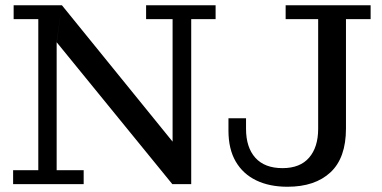

<svg xmlns="http://www.w3.org/2000/svg" viewBox="-20 -702 1458 732"><path d="M637 0 196 -541 216 -682 638 -162ZM30 0V-53H126V-629H32V-682H216L196 -542V-53H299V0ZM637 0 632 -162H638V-629H537V-682H802V-629H709V0ZM1076 10Q1007 10 956.5 -14.5Q906 -39 878.5 -86.5Q851 -134 851 -204V-251H918V-211Q918 -140 953.5 -100.5Q989 -61 1057 -61Q1124 -61 1158.5 -101Q1193 -141 1193 -211V-629H1069V-682H1393V-629H1299V-212Q1299 -100 1240 -45Q1181 10 1076 10Z"/></svg>

Font: Montagu Slab 24pt
Style: Regular
Weight: 400
Designer: Florian Karsten
Foundry: Florian Karsten
Version: Version 1.000